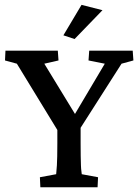

<svg xmlns="http://www.w3.org/2000/svg" viewBox="-20 -786 580 806"><path d="M490.2 -518.6 288.1 -202.1 318.4 -278.3V-184.6Q318.4 -153.3 318.8 -130.4Q319.3 -107.4 319.8 -91.8Q320.3 -76.2 321.8 -66.9Q323.2 -57.6 323.2 -54.7L391.6 -42L389.6 0H149.4L147.5 -42L215.8 -54.7Q215.8 -57.6 216.8 -66.9Q217.8 -76.2 218.8 -91.8Q219.7 -107.4 220.2 -130.4Q220.7 -153.3 220.7 -184.6V-278.3L244.1 -202.1L50.8 -518.6L1 -532.2L2.9 -573.2H222.7L225.6 -532.2L166 -518.6L303.7 -293H286.1L419.9 -518.6L351.6 -532.2L354.5 -573.2H537.1L540 -532.2ZM293 -622.1 246.1 -637.7 322.3 -765.6 410.2 -743.2Z"/></svg>

Font: Crimson Pro ExtraLight Medium
Style: Regular
Weight: 500
Version: Version 1.002